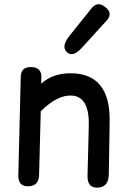

<svg xmlns="http://www.w3.org/2000/svg" viewBox="-20 -845 563 890"><path d="M468.3 -812Q504.9 -783.2 475.1 -750.5L359.4 -623.5Q316.9 -576.7 289.1 -604Q262.7 -629.9 302.7 -679.7L404.3 -806.6Q432.1 -841.3 468.3 -812ZM122.1 -534.2Q173.3 -534.2 171.9 -485.8Q171.4 -471.7 170.9 -457Q224.1 -505.4 307.1 -505.4Q491.7 -504.9 488.3 -282.7L484.4 -38.6Q483.4 20.5 437.5 24.4Q384.3 29.3 385.7 -29.8L391.6 -261.2Q395 -396 314.5 -401.9Q246.6 -406.7 168.9 -329.1L161.1 -33.7Q159.7 19.5 107.4 18.6Q63.5 17.6 64.9 -34.7L76.2 -488.8Q77.1 -534.2 122.1 -534.2Z"/></svg>

Font: Comic Relief
Style: Regular
Weight: 400
Designer: Jeff Davis
Foundry: Loudifier
Version: Version 1.0